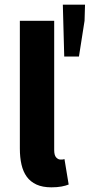

<svg xmlns="http://www.w3.org/2000/svg" viewBox="-20 -790 384 822"><path d="M200 12Q162 12 136 0Q110 -12 94.5 -33.5Q79 -55 72 -85.5Q65 -116 65 -154V-701H212V-148Q212 -125 220.5 -116Q229 -107 238 -107Q243 -107 246.5 -107Q250 -107 256 -109L274 0Q262 5 243.5 8.5Q225 12 200 12ZM255 -548 249 -770H344L342 -701L318 -548Z"/></svg>

Font: hySource Sans Pro
Style: Bold
Weight: 700
Designer: Paul D. Hunt
Foundry: Adobe Systems Incorporated
Version: Version 2.021;PS 2.000;hotconv 1.0.86;makeotf.lib2.5.63406